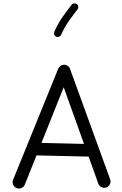

<svg xmlns="http://www.w3.org/2000/svg" viewBox="-20 -1056 712 1117"><path d="M75.2 37.6Q61.5 31.2 55.9 16.8Q50.3 2.4 56.6 -11.2L319.3 -657.7Q326.2 -671.9 341.6 -677.2Q356.9 -682.6 370.6 -674.8Q383.3 -667.5 387.2 -655.8L620.6 -13.2Q626 0.5 619.9 14.6Q613.8 28.8 599.6 34.2Q585.9 39.6 571.8 33.4Q557.6 27.3 552.2 13.2L495.6 -145L192.4 -151.9L124 19Q117.7 32.7 103.5 38.3Q89.4 43.9 75.2 37.6ZM350.6 -548.3 221.2 -224.6 468.8 -218.8ZM427.7 -1031.7Q434.6 -1026.4 435.5 -1017.3Q436.5 -1008.3 431.2 -1001.5Q403.8 -967.3 379.9 -932.9Q356 -898.4 335.4 -853.5Q332 -845.7 323.5 -842.3Q314.9 -838.9 306.6 -842.3Q298.8 -846.2 295.7 -854.7Q292.5 -863.3 295.9 -871.1Q317.9 -919.9 343.8 -957Q369.6 -994.1 397 -1028.3Q402.3 -1035.2 411.6 -1036.1Q420.9 -1037.1 427.7 -1031.7Z"/></svg>

Font: Mikhak-FD Regular
Style: FD-Regular
Weight: 400
Designer: Amin Abedi
Version: Version 3.2